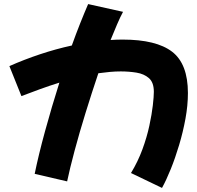

<svg xmlns="http://www.w3.org/2000/svg" viewBox="-20 -868 967 941"><path d="M309 21 150 -16Q169 -109 201 -226Q233 -343 271 -463Q223 -448 176 -431Q129 -414 85 -397L26 -544Q98 -576 176 -602Q254 -628 332 -645Q352 -701 372.5 -752.5Q393 -804 412 -848L583 -810Q569 -784 554 -749Q539 -714 522 -672Q552 -674 581 -674Q746 -674 823.5 -614.5Q901 -555 901 -412Q901 -352 889 -286.5Q877 -221 858 -157.5Q839 -94 817 -39.5Q795 15 774 53L622 -20Q656 -76 678 -136Q700 -196 712 -252Q724 -308 729 -351.5Q734 -395 734 -418Q734 -464 710 -485Q686 -506 649 -512Q612 -518 572 -518Q546 -518 518.5 -515.5Q491 -513 462 -509Q430 -414 399.5 -315.5Q369 -217 345.5 -129Q322 -41 309 21Z"/></svg>

Font: Mochiy Pop P One
Style: Regular
Weight: 400
Designer: FONTDASU
Foundry: FONTDASU / Google Inc. / Adobe
Version: Version 2.000